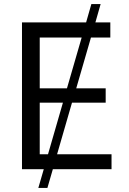

<svg xmlns="http://www.w3.org/2000/svg" viewBox="-20 -839 638 952"><path d="M170 93H215L242 0H533V-74H263L337 -330H504V-401H358L431 -653H527V-728H453L479 -819H433L407 -728H89V0H197ZM177 -74V-330H292L218 -74ZM177 -401V-653H385L312 -401Z"/></svg>

Font: Wafeq
Style: Regular
Weight: 400
Designer: Rasmus Andersson & Azza Alameddine
Foundry: Google & TypeTogether
Version: Version 3.000;FEAKit 1.0